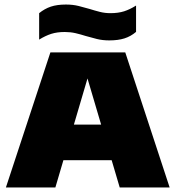

<svg xmlns="http://www.w3.org/2000/svg" viewBox="-20 -826 774 846"><path d="M6 0 202 -595H532L727.5 0H507.5L356 -512.5H375L224 0ZM201 -120 250.5 -277H482L531 -120ZM461.5 -648Q432 -648 406.8 -654.2Q381.5 -660.5 357.5 -667.5Q335.5 -674.5 313 -679.8Q290.5 -685 265.5 -685Q231.5 -685 205.8 -676.8Q180 -668.5 152.5 -651.5V-768Q176.5 -787.5 204 -796.8Q231.5 -806 270.5 -806Q300.5 -806 325.8 -799.8Q351 -793.5 375 -786.5Q397 -779.5 419.5 -773.8Q442 -768 466.5 -768Q501 -768 526.8 -776.2Q552.5 -784.5 579.5 -801.5V-685.5Q556 -665.5 528.2 -656.8Q500.5 -648 461.5 -648Z"/></svg>

Font: Encode Sans SC SemiExpanded Black
Style: Regular
Weight: 900
Width: 6
Designer: Multiple Designers
Foundry: Impallari Type
Version: Version 3.002